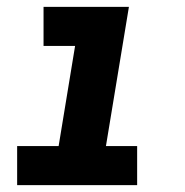

<svg xmlns="http://www.w3.org/2000/svg" viewBox="-20 -540 540 560"><path d="M30 0V-114H151L199 -406H107V-520H356L289 -114H380V0Z"/></svg>

Font: Iosevka SS04 Heavy
Style: Italic
Weight: 900
Italic angle: -9°
Monospace: yes
Designer: Belleve Invis
Foundry: Belleve Invis
Version: Version 19.0.0; ttfautohint (v1.8.4)